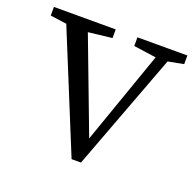

<svg xmlns="http://www.w3.org/2000/svg" viewBox="-100 -604 729 713"><g transform="rotate(20 265.0 -247.5)"><path d="M252 6.8 61.5 -459 -2.9 -467.8V-502H241.2V-467.8L147.5 -457L287.1 -87.9L416 -455.1L327.1 -467.8V-502H524.4V-467.8L462.9 -456.1L289.1 6.8Z"/></g></svg>

Font: Bpmf Zihi Only R
Style: R
Weight: 400
Foundry: But Ko
Version: Version 1.320